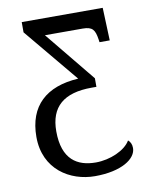

<svg xmlns="http://www.w3.org/2000/svg" viewBox="-86 -601 720 906"><g transform="rotate(-10 273.5 -148.0)"><path d="M296 240C423 240 495 192 495 140C495 122 488 109 478 101C453 145 379 177 311 177C223 177 152 136 152 0C152 -117 218 -174 352 -174H375V-215L178 -456H359C406 -456 417 -439 424 -393L426 -379H475L469 -536H81V-487L297 -227C143 -218 55 -139 55 10C55 166 177 240 296 240Z"/></g></svg>

Font: Noto Serif
Style: Regular
Weight: 400
Designer: Monotype Design Team
Foundry: Monotype Imaging Inc.
Version: Version 2.015